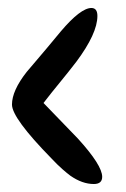

<svg xmlns="http://www.w3.org/2000/svg" viewBox="-20 -461 316 481"><path d="M215 0Q186 0 156 -21Q148 -27 136 -37.5Q124 -48 109 -64Q10 -165 10 -199Q10 -234 47 -281Q51 -286 72.5 -311Q94 -336 132 -382Q182 -441 209 -441Q224 -441 224 -421Q224 -377 171 -306Q151 -280 130 -254.5Q109 -229 89 -203L175 -114Q236 -47 236 -18Q236 0 215 0Z"/></svg>

Font: Dongol
Style: Regular
Weight: 400
Designer: Abdo Mohamed and Ibrahim Hamdi
Foundry: Protype Foundry
Version: Version 1.000;hotconv 1.0.109;makeotfexe 2.5.65596